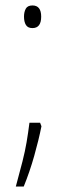

<svg xmlns="http://www.w3.org/2000/svg" viewBox="-20 -554 227 704"><path d="M68 -493Q68 -510 74.5 -522Q81 -534 99 -534Q131 -534 131 -493Q131 -451 99 -451Q82 -451 75 -462.5Q68 -474 68 -493ZM132 -91Q122 -41 105.5 17.5Q89 76 67 130H38Q53 75 62.5 37.5Q72 0 77.5 -32.5Q83 -65 88 -104H127Z"/></svg>

Font: Noto Sans Gujarati UI ExtraCondensed ExtraLight
Style: Regular
Weight: 200
Width: 2
Designer: Jelle Bosma - Monotype Design Team, Universal Thirst
Foundry: Monotype Imaging Inc.
Version: Version 2.106; ttfautohint (v1.8.4.7-5d5b)